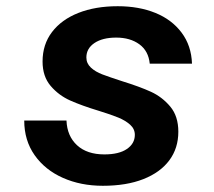

<svg xmlns="http://www.w3.org/2000/svg" viewBox="-20 -586 690 618"><path d="M58 -198H194Q196 -148 228 -118.5Q260 -89 316 -89Q363 -89 388.5 -106.5Q414 -124 414 -152Q414 -171 399 -184.5Q384 -198 361 -207.5Q338 -217 299 -229Q243 -246 206 -262.5Q169 -279 143 -309.5Q117 -340 117 -388Q117 -443 147.5 -483Q178 -523 232.5 -544.5Q287 -566 359 -566Q427 -566 480 -544.5Q533 -523 564.5 -481Q596 -439 598 -381H462Q458 -422 428.5 -443.5Q399 -465 354 -465Q310 -465 284 -447.5Q258 -430 258 -401Q258 -382 272.5 -368.5Q287 -355 309.5 -346.5Q332 -338 372 -325Q430 -307 466 -290.5Q502 -274 528 -243Q554 -212 554 -162Q554 -109 525 -70Q496 -31 441.5 -9.5Q387 12 311 12Q240 12 182.5 -13.5Q125 -39 91.5 -86.5Q58 -134 58 -198Z"/></svg>

Font: Azeret Mono SemiBold
Style: Italic
Weight: 600
Italic angle: -12°
Designer: Martin Vácha
Foundry: Displaay
Version: Version 1.000; Glyphs 3.0.3, build 3074